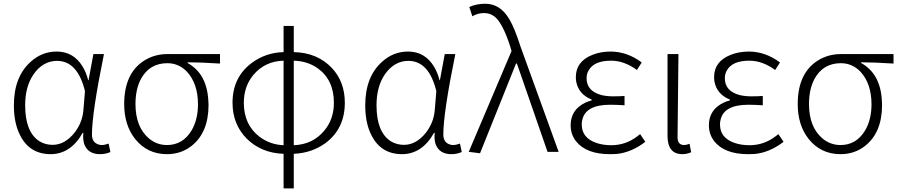

<svg xmlns="http://www.w3.org/2000/svg" viewBox="-20 -828 4905 1047"><path d="M256.8 12.7Q140.6 12.7 88.9 -91.8Q55.7 -157.2 55.7 -253.9Q55.7 -409.2 147.5 -491.2Q209 -546.9 289.1 -546.9Q380.9 -546.9 430.7 -464.8Q450.2 -432.6 460.9 -390.6H462.9L489.3 -533.2H546.9Q481.4 -211.9 481.4 -94.7Q481.4 -50.8 517.6 -40Q525.4 -37.1 534.2 -37.1Q550.8 -37.1 572.3 -44.9L582 1Q555.7 12.7 525.4 12.7Q460 12.7 439.5 -42Q430.7 -69.3 434.6 -103.5H430.7Q366.2 11.7 256.8 12.7ZM266.6 -38.1Q333 -38.1 385.7 -103.5Q428.7 -158.2 434.6 -225.6L443.4 -331.1Q403.3 -495.1 292 -496.1Q213.9 -496.1 163.1 -422.9Q117.2 -356.4 117.2 -253.9Q117.2 -107.4 195.3 -57.6Q227.5 -38.1 266.6 -38.1Z M890.6 12.7Q783.2 12.7 716.8 -70.3Q657.2 -145.5 657.2 -260.7Q657.2 -427.7 765.6 -497.1Q822.3 -533.2 893.6 -533.2H1179.7V-481.4Q1071.3 -488.3 1002.9 -488.3V-484.4Q1109.4 -425.8 1116.2 -276.4Q1117.2 -265.6 1117.2 -255.9Q1117.2 -105.5 1024.4 -32.2Q966.8 12.7 890.6 12.7ZM890.6 -37.1Q976.6 -37.1 1024.4 -116.2Q1059.6 -175.8 1059.6 -258.8Q1059.6 -372.1 999 -437.5Q954.1 -483.4 892.6 -483.4Q795.9 -483.4 749 -398.4Q718.8 -341.8 718.8 -260.7Q718.8 -135.7 792 -73.2Q835 -37.1 890.6 -37.1Z M1582 -497.1V-36.1Q1685.5 -40 1748 -115.2Q1800.8 -177.7 1800.8 -267.6Q1800.8 -392.6 1711.9 -456.1Q1656.2 -495.1 1582 -497.1ZM1526.4 -36.1V-497.1Q1423.8 -494.1 1361.3 -418.9Q1309.6 -356.4 1309.6 -267.6Q1309.6 -147.5 1395.5 -82Q1453.1 -39.1 1526.4 -36.1ZM1582 -686.5V-543.9Q1710.9 -541 1790 -457Q1860.4 -381.8 1860.4 -267.6Q1860.4 -126 1753.9 -46.9Q1678.7 6.8 1582 10.7V199.2H1526.4V10.7Q1404.3 6.8 1324.2 -73.2Q1248 -151.4 1248 -267.6Q1248 -407.2 1353.5 -485.4Q1428.7 -541 1526.4 -543.9V-686.5Z M2172.9 12.7Q2056.6 12.7 2004.9 -91.8Q1971.7 -157.2 1971.7 -253.9Q1971.7 -409.2 2063.5 -491.2Q2125 -546.9 2205.1 -546.9Q2296.9 -546.9 2346.7 -464.8Q2366.2 -432.6 2377 -390.6H2378.9L2405.3 -533.2H2462.9Q2397.5 -211.9 2397.5 -94.7Q2397.5 -50.8 2433.6 -40Q2441.4 -37.1 2450.2 -37.1Q2466.8 -37.1 2488.3 -44.9L2498 1Q2471.7 12.7 2441.4 12.7Q2376 12.7 2355.5 -42Q2346.7 -69.3 2350.6 -103.5H2346.7Q2282.2 11.7 2172.9 12.7ZM2182.6 -38.1Q2249 -38.1 2301.8 -103.5Q2344.7 -158.2 2350.6 -225.6L2359.4 -331.1Q2319.3 -495.1 2208 -496.1Q2129.9 -496.1 2079.1 -422.9Q2033.2 -356.4 2033.2 -253.9Q2033.2 -107.4 2111.3 -57.6Q2143.6 -38.1 2182.6 -38.1Z M2597.7 7.8 2536.1 0 2769.5 -549.8 2761.7 -576.2Q2719.7 -706.1 2674.8 -739.3Q2650.4 -756.8 2620.1 -756.8Q2585 -756.8 2555.7 -739.3L2539.1 -790Q2578.1 -807.6 2627 -807.6Q2708 -807.6 2757.8 -722.7Q2787.1 -672.9 2818.4 -574.2L3026.4 0H2965.8L2798.8 -481.4H2793.9Z M3305.7 12.7Q3177.7 12.7 3121.1 -57.6Q3091.8 -95.7 3091.8 -144.5Q3091.8 -230.5 3172.9 -268.6Q3189.5 -276.4 3206.1 -280.3V-285.2Q3135.7 -313.5 3122.1 -382.8Q3120.1 -395.5 3120.1 -407.2Q3120.1 -492.2 3209 -528.3Q3253.9 -546.9 3311.5 -546.9Q3401.4 -545.9 3479.5 -487.3L3453.1 -446.3Q3383.8 -497.1 3312.5 -497.1Q3218.8 -497.1 3189.5 -443.4Q3178.7 -424.8 3178.7 -401.4Q3178.7 -331.1 3259.8 -309.6Q3288.1 -302.7 3323.2 -302.7Q3359.4 -302.7 3385.7 -304.7V-253.9Q3338.9 -256.8 3307.6 -256.8Q3172.9 -256.8 3155.3 -173.8Q3152.3 -162.1 3152.3 -149.4Q3152.3 -76.2 3231.4 -48.8Q3267.6 -36.1 3313.5 -36.1Q3392.6 -36.1 3457 -85.9Q3463.9 -90.8 3470.7 -96.7L3499 -54.7Q3422.9 3.9 3340.8 11.7Q3323.2 12.7 3305.7 12.7Z M3698.2 12.7Q3621.1 10.7 3620.1 -85V-533.2H3679.7Q3674.8 -147.5 3674.8 -78.1Q3675.8 -38.1 3709 -37.1Q3723.6 -37.1 3740.2 -43.9L3749 2Q3726.6 12.7 3698.2 12.7Z M4059.6 12.7Q3931.6 12.7 3875 -57.6Q3845.7 -95.7 3845.7 -144.5Q3845.7 -230.5 3926.8 -268.6Q3943.4 -276.4 3960 -280.3V-285.2Q3889.6 -313.5 3876 -382.8Q3874 -395.5 3874 -407.2Q3874 -492.2 3962.9 -528.3Q4007.8 -546.9 4065.4 -546.9Q4155.3 -545.9 4233.4 -487.3L4207 -446.3Q4137.7 -497.1 4066.4 -497.1Q3972.7 -497.1 3943.4 -443.4Q3932.6 -424.8 3932.6 -401.4Q3932.6 -331.1 4013.7 -309.6Q4042 -302.7 4077.1 -302.7Q4113.3 -302.7 4139.6 -304.7V-253.9Q4092.8 -256.8 4061.5 -256.8Q3926.8 -256.8 3909.2 -173.8Q3906.2 -162.1 3906.2 -149.4Q3906.2 -76.2 3985.4 -48.8Q4021.5 -36.1 4067.4 -36.1Q4146.5 -36.1 4210.9 -85.9Q4217.8 -90.8 4224.6 -96.7L4252.9 -54.7Q4176.8 3.9 4094.7 11.7Q4077.1 12.7 4059.6 12.7Z M4563.5 12.7Q4456.1 12.7 4389.6 -70.3Q4330.1 -145.5 4330.1 -260.7Q4330.1 -427.7 4438.5 -497.1Q4495.1 -533.2 4566.4 -533.2H4852.5V-481.4Q4744.1 -488.3 4675.8 -488.3V-484.4Q4782.2 -425.8 4789.1 -276.4Q4790 -265.6 4790 -255.9Q4790 -105.5 4697.3 -32.2Q4639.6 12.7 4563.5 12.7ZM4563.5 -37.1Q4649.4 -37.1 4697.3 -116.2Q4732.4 -175.8 4732.4 -258.8Q4732.4 -372.1 4671.9 -437.5Q4627 -483.4 4565.4 -483.4Q4468.8 -483.4 4421.9 -398.4Q4391.6 -341.8 4391.6 -260.7Q4391.6 -135.7 4464.8 -73.2Q4507.8 -37.1 4563.5 -37.1Z"/></svg>

Font: Taipei Sans TC Beta Light
Style: Regular
Weight: 300
Designer: JT Foundry
Foundry: JT Foundry
Version: Version 1.000